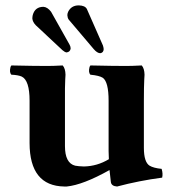

<svg xmlns="http://www.w3.org/2000/svg" viewBox="-20 -677 638 707"><path d="M99.1 -608.9Q100.1 -596.2 111.8 -584L210 -492.2Q218.3 -484.9 225.1 -483.9Q238.8 -485.8 240.2 -499Q239.7 -506.8 235.8 -513.2L168 -633.8Q154.8 -650.9 140.1 -651.9Q108.9 -651.9 100.6 -621.6Q99.1 -614.7 99.1 -608.9ZM228 -621.1Q228.5 -611.3 232.9 -605L325.2 -496.1Q337.9 -481.4 349.1 -481Q361.3 -482.9 361.8 -496.1Q361.3 -502.9 358.9 -509.8L299.8 -644Q293 -656.7 270 -657.2Q242.7 -657.2 231 -633.8Q228 -627.4 228 -621.1ZM509.8 -132.8Q509.8 -80.1 530.8 -66.9Q545.4 -58.1 575.2 -55.2Q580.6 -37.1 577.1 -22.9Q492.2 -11.7 411.1 9.8Q390.1 8.3 388.2 -6.8Q388.2 -8.3 383.3 -50.8Q285.6 3.9 225.6 9.8Q220.7 10.3 216.8 9.8Q89.4 7.8 88.9 -149.9V-306.2Q88.9 -380.9 60.1 -395Q46.9 -400.9 22 -401.9Q13.7 -410.2 18.6 -429.7Q20 -434.1 22 -436Q108.4 -434.1 153.8 -434.1Q175.8 -434.1 210.9 -436Q220.7 -424.8 221.2 -401.9Q221.2 -393.6 220.2 -384.3Q218.8 -358.9 219.2 -306.2V-139.2Q219.2 -76.2 256.8 -66.9Q269 -64.5 289.1 -64Q337.9 -64.9 380.9 -90.8Q379.9 -107.4 379.9 -120.6V-306.2Q379.9 -375.5 358.4 -390.6Q345.2 -398.9 313 -401.9Q304.7 -410.2 309.6 -429.7Q311 -434.1 313 -436Q399.4 -434.1 444.8 -434.1Q465.3 -434.1 502 -436Q511.7 -424.8 512.2 -401.9Q512.2 -393.6 511.2 -384.3Q509.8 -358.9 509.8 -306.2Z"/></svg>

Font: Linux Libertine O
Style: Bold
Weight: 700
Designer: Philipp H. Poll
Foundry: Philipp H. Poll
Version: Version 5.0.0